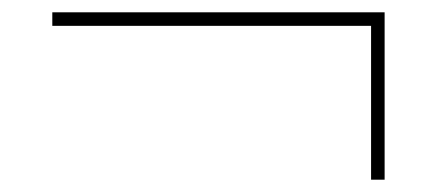

<svg xmlns="http://www.w3.org/2000/svg" viewBox="-20 -409 710 312"><path d="M583 -117V-367H65V-389H605V-117Z"/></svg>

Font: Mach Thin
Style: Regular
Weight: 250
Version: Version 1.002